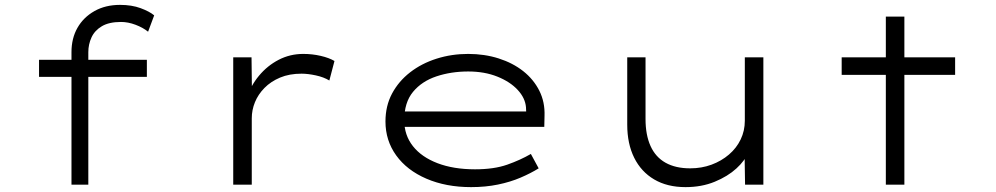

<svg xmlns="http://www.w3.org/2000/svg" viewBox="-20 -757 4082 787"><path d="M273 0V-543Q273 -600 297.5 -643Q322 -686 367 -711.5Q412 -737 472 -737Q520 -737 556.5 -723.5Q593 -710 612 -694L587 -627Q566 -644 535.5 -655.5Q505 -667 476 -667Q427 -667 397.5 -649.5Q368 -632 355 -603.5Q342 -575 342 -543V0H310Q302 0 293.5 0Q285 0 273 0ZM140 -442V-512H582V-442Z M936 0V-522H1011L1013 -357L990 -352Q1007 -405 1041.5 -446.5Q1076 -488 1122.5 -512Q1169 -536 1223 -536Q1260 -536 1294.5 -528Q1329 -520 1351 -507L1330 -427Q1307 -441 1274.5 -448Q1242 -455 1216 -455Q1166 -455 1128 -439Q1090 -423 1064 -396.5Q1038 -370 1025 -338Q1012 -306 1012 -272V0Z M1911 10Q1808 10 1728 -24.5Q1648 -59 1604 -120Q1560 -181 1560 -259Q1560 -323 1587 -373.5Q1614 -424 1661 -460.5Q1708 -497 1769.5 -516.5Q1831 -536 1899 -536Q1966 -536 2024 -517.5Q2082 -499 2124.5 -465.5Q2167 -432 2190.5 -385.5Q2214 -339 2212 -282L2211 -237H1629L1618 -300H2154L2137 -293L2136 -317Q2133 -355 2102 -388.5Q2071 -422 2018.5 -443Q1966 -464 1899 -464Q1829 -464 1769 -444Q1709 -424 1673 -380.5Q1637 -337 1637 -264Q1637 -203 1672.5 -158Q1708 -113 1773.5 -88Q1839 -63 1927 -63Q2005 -63 2059 -82Q2113 -101 2156 -126L2188 -67Q2156 -47 2114 -29Q2072 -11 2021 -0.5Q1970 10 1911 10Z M2790 10Q2715 10 2661.5 -21.5Q2608 -53 2579.5 -110.5Q2551 -168 2551 -246V-522H2626V-269Q2626 -204 2646.5 -158.5Q2667 -113 2708 -90Q2749 -67 2809 -67Q2856 -67 2896.5 -82Q2937 -97 2968 -123.5Q2999 -150 3016 -185.5Q3033 -221 3033 -262V-522H3109V0H3034L3032 -124L3045 -130Q3034 -99 2998.5 -66.5Q2963 -34 2909.5 -12Q2856 10 2790 10Z M3611 0V-689H3687V0ZM3430 -450V-522H3895V-450Z"/></svg>

Font: Lexend Zetta Light
Style: Regular
Weight: 300
Designer: Bonnie Shaver-Troup, Thomas Jockin
Foundry: Lexend
Version: Version 1.007